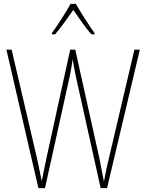

<svg xmlns="http://www.w3.org/2000/svg" viewBox="-20 -970 754 990"><path d="M371 -950H344C320 -907 273 -833 247 -799V-793H264C294 -827 332 -882 358 -919C385 -880 420 -828 451 -793H468V-799C448 -825 397 -905 371 -950ZM701 -714H673L542 -156C531 -113 524 -77 516 -33C507 -80 502 -107 492 -156L368 -714H342L220 -157C214 -130 204 -80 195 -36C190 -61 183 -99 170 -157L40 -714H13L178 0H212L339 -574C345 -606 349 -624 355 -665C361 -623 366 -604 373 -567L499 0H532Z"/></svg>

Font: Noto Sans Malayalam Condensed Thin
Style: Regular
Weight: 100
Width: 3
Designer: Jelle Bosma - Monotype Design Team
Foundry: Monotype Imaging Inc.
Version: Version 2.104